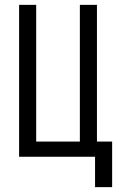

<svg xmlns="http://www.w3.org/2000/svg" viewBox="-20 -645 481 790"><path d="M128.9 -625V-62.5H308.6V-625H378.9V-62.5H441.4V125H371.1V0H58.6V-625Z"/></svg>

Font: Sudo
Style: Bold
Weight: 700
Monospace: yes
Designer: Jens Kutilek
Foundry: Jens Kutilek
Version: Version 0.040